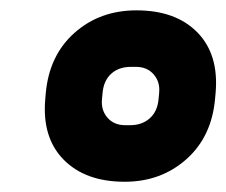

<svg xmlns="http://www.w3.org/2000/svg" viewBox="-20 -814 440 373"><path d="M244.1 -684.1H233.9Q210.9 -684.1 196 -670.7Q181.2 -657.2 179.2 -632.8L178.2 -622.1Q175.8 -600.6 188.5 -585.7Q201.2 -570.8 223.1 -570.8H232.9Q255.9 -570.8 271 -584.2Q286.1 -597.7 288.1 -622.1L289.1 -632.8Q291.5 -654.3 278.8 -669.2Q266.1 -684.1 244.1 -684.1ZM245.1 -793.9Q321.3 -793.9 363.3 -751.2Q405.3 -708.5 398.9 -633.8L397.9 -623Q391.6 -548.8 342.3 -504.9Q293 -460.9 222.2 -460.9Q146 -460.9 103.8 -503.7Q61.5 -546.4 67.9 -621.1L68.8 -631.8Q75.2 -706.1 124.5 -750Q173.8 -793.9 245.1 -793.9Z"/></svg>

Font: Cooper Hewitt
Style: Heavy Italic
Weight: 714
Designer: Village Type and Design LLC
Foundry: Cooper Hewitt Smithsonian Design Museum
Version: 1.000